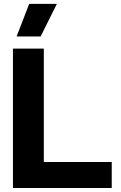

<svg xmlns="http://www.w3.org/2000/svg" viewBox="-20 -944 606 964"><path d="M45 0H541V-130.5H200V-700H45ZM126.5 -924.5 63.5 -761H184L265.5 -924.5Z"/></svg>

Font: MCL Standard Bold
Style: Regular
Weight: 700
Designer: Květoslav Bartoš
Foundry: Florian Karsten
Version: Version 1.001;Glyphs 3.2.3 (3260)